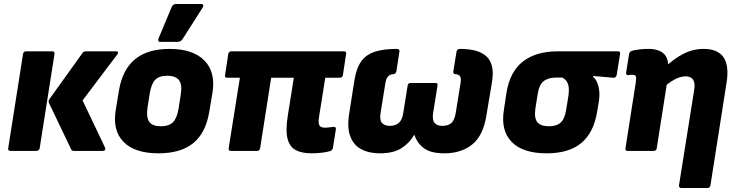

<svg xmlns="http://www.w3.org/2000/svg" viewBox="-20 -753 3671 958"><path d="M350 0Q338 0 335 -8L224 -240Q220 -249 227 -259L392 -489Q398 -497 409 -497H559Q568 -497 569 -492.5Q570 -488 565 -481L392 -252L504 -17Q507 -10 504 -5Q501 0 494 0ZM32 0Q19 0 21 -14L95 -484Q97 -497 111 -497H240Q254 -497 252 -484L178 -14Q175 0 161 0Z M771 12Q652 12 596 -45.5Q540 -103 558 -207L574 -304Q592 -407 654.5 -458Q717 -509 826 -509Q943 -509 1000 -451Q1057 -393 1040 -289L1024 -195Q1007 -90 944.5 -39Q882 12 771 12ZM783 -123Q823 -123 843 -143Q863 -163 871 -211L882 -282Q890 -330 873.5 -352.5Q857 -375 814 -375Q774 -375 754.5 -355Q735 -335 727 -286L716 -216Q709 -167 725 -145Q741 -123 783 -123ZM779 -544Q771 -544 770 -549.5Q769 -555 771 -561L837 -719Q841 -727 846.5 -730Q852 -733 859 -733H985Q992 -733 994 -727.5Q996 -722 991 -715L891 -558Q882 -544 866 -544Z M1536 12Q1487 12 1456.5 -3.5Q1426 -19 1415 -60Q1404 -101 1416 -176L1446 -365H1333L1278 -14Q1275 0 1262 0H1133Q1119 0 1121 -14L1177 -365H1114Q1100 -365 1103 -379L1119 -484Q1122 -497 1135 -497H1696Q1709 -497 1707 -484L1691 -379Q1689 -365 1675 -365H1603L1572 -171Q1567 -139 1573.5 -127.5Q1580 -116 1601 -116Q1612 -116 1623 -117.5Q1634 -119 1645 -120Q1657 -121 1656 -108L1641 -15Q1638 -2 1627 1Q1610 6 1585.5 9Q1561 12 1536 12Z M1875 12Q1820 12 1781.5 -9Q1743 -30 1727 -74.5Q1711 -119 1723 -191L1749 -356Q1759 -416 1784 -449Q1809 -482 1852 -495.5Q1895 -509 1959 -509Q1975 -509 1973 -496L1958 -398Q1954 -383 1943 -383Q1928 -383 1917.5 -373Q1907 -363 1903 -339L1879 -190Q1873 -154 1886 -139.5Q1899 -125 1925 -125Q1952 -125 1969.5 -139.5Q1987 -154 1992 -189L2014 -326Q2016 -339 2029 -339H2152Q2166 -339 2163 -326L2141 -189Q2136 -154 2148.5 -139.5Q2161 -125 2187 -125Q2216 -125 2232 -139Q2248 -153 2254 -190L2278 -339Q2282 -362 2275.5 -372Q2269 -382 2252 -383Q2240 -383 2242 -398L2258 -496Q2260 -509 2276 -509Q2370 -509 2409.5 -469.5Q2449 -430 2435 -345L2407 -177Q2391 -76 2336 -32Q2281 12 2197 12Q2130 12 2096 -13Q2062 -38 2048 -79H2046Q2022 -38 1982 -13Q1942 12 1875 12Z M2708 12Q2588 12 2533 -45Q2478 -102 2494 -203L2507 -290Q2524 -395 2589 -446Q2654 -497 2765 -497H3062Q3076 -497 3074 -484L3057 -379Q3053 -364 3041 -365L2939 -374V-370Q2950 -361 2958 -344.5Q2966 -328 2969.5 -303.5Q2973 -279 2968 -247L2959 -193Q2942 -91 2880.5 -39.5Q2819 12 2708 12ZM2719 -123Q2757 -123 2777.5 -141.5Q2798 -160 2805 -206L2815 -267Q2820 -298 2817.5 -317.5Q2815 -337 2806.5 -348.5Q2798 -360 2785 -366H2754Q2715 -366 2692 -347.5Q2669 -329 2662 -279L2651 -209Q2645 -163 2661.5 -143Q2678 -123 2719 -123Z M3381 185Q3366 185 3368 171L3444 -306Q3454 -372 3401 -372Q3375 -372 3346 -356.5Q3317 -341 3285 -311L3289 -410Q3343 -461 3391 -485Q3439 -509 3491 -509Q3562 -509 3590.5 -466.5Q3619 -424 3605 -339L3525 171Q3522 185 3511 185ZM3112 0Q3098 0 3101 -14L3152 -340Q3156 -365 3152.5 -372.5Q3149 -380 3135 -380Q3129 -380 3124 -379.5Q3119 -379 3114 -378Q3103 -377 3104 -390L3119 -484Q3121 -492 3124.5 -495Q3128 -498 3139 -501Q3156 -505 3176 -507Q3196 -509 3215 -509Q3270 -509 3295 -482Q3320 -455 3311 -402L3308 -377L3310 -352L3257 -14Q3255 0 3241 0Z"/></svg>

Font: Sofia Sans Black
Style: Italic
Weight: 900
Italic angle: -9°
Version: Version 4.100-B